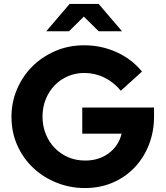

<svg xmlns="http://www.w3.org/2000/svg" viewBox="-20 -940 837 971"><path d="M38 0ZM759 -350Q759 -276 734 -210.5Q709 -145 663 -95.5Q617 -46 552.5 -17.5Q488 11 409 11Q334 11 266.5 -16Q199 -43 148 -91Q97 -139 67.5 -205Q38 -271 38 -350Q38 -422 65.5 -487.5Q93 -553 142 -602.5Q191 -652 258.5 -681.5Q326 -711 406 -711Q493 -711 570 -676Q647 -641 698 -578Q672 -554 644.5 -529.5Q617 -505 591 -481Q556 -524 508 -547.5Q460 -571 406 -571Q362 -571 323.5 -554.5Q285 -538 256.5 -508.5Q228 -479 211.5 -438.5Q195 -398 195 -350Q195 -304 211 -263.5Q227 -223 255.5 -193Q284 -163 323.5 -145.5Q363 -128 411 -128Q480 -128 530 -165Q580 -202 595 -264H396V-396H759ZM479 -782 404 -856 329 -782H214L332 -920H479L597 -782Z"/></svg>

Font: Rosa Sans
Style: Bold
Weight: 700
Designer: Pentagram / MCKL
Foundry: Pentagram / MCKL
Version: Version 1.005;September 16, 2019;FontCreator 11.5.0.2425 64-